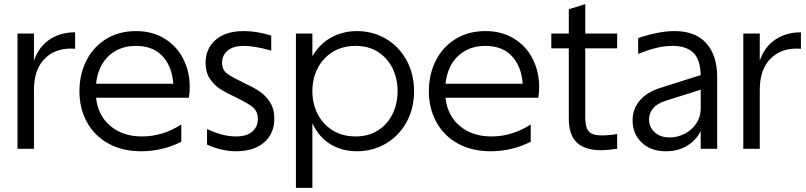

<svg xmlns="http://www.w3.org/2000/svg" viewBox="-20 -723 3917 933"><path d="M145 -560V-360V-350V0H65V-560ZM345 -566V-486Q338 -487 325 -487Q244 -487 194.5 -435Q145 -383 145 -285L133 -345Q133 -413 160 -463Q187 -513 235 -539.5Q283 -566 345 -566Z M366 -280Q366 -362 400 -429Q434 -496 496.5 -534Q559 -572 641 -572Q721 -572 780.5 -535Q840 -498 871 -436Q902 -374 902 -300Q902 -276 898 -248H410V-316H847L823 -290Q823 -386 776 -443Q729 -500 641 -500Q580 -500 535.5 -472Q491 -444 468.5 -396Q446 -348 446 -290V-270Q446 -212 472.5 -164Q499 -116 550 -88Q601 -60 671 -60Q770 -60 861 -118V-34Q769 12 667 12Q574 12 506 -26Q438 -64 402 -130.5Q366 -197 366 -280Z M986 -20V-96Q1024 -78 1059 -69Q1094 -60 1126 -60Q1179 -60 1206 -83.5Q1233 -107 1233 -145Q1233 -181 1209.5 -201Q1186 -221 1132 -247L1124 -251Q1077 -273 1048.5 -291.5Q1020 -310 999.5 -341Q979 -372 979 -417Q979 -487 1028 -529.5Q1077 -572 1165 -572Q1228 -572 1298 -550V-477Q1259 -488 1226 -494Q1193 -500 1165 -500Q1113 -500 1086 -477Q1059 -454 1059 -418Q1059 -386 1080 -368.5Q1101 -351 1152 -327L1159 -323Q1209 -300 1239 -280.5Q1269 -261 1291 -228Q1313 -195 1313 -146Q1313 -74 1263.5 -31Q1214 12 1126 12Q1058 12 986 -20Z M1715 -572Q1791 -572 1854.5 -535Q1918 -498 1955 -431.5Q1992 -365 1992 -280Q1992 -195 1955 -128.5Q1918 -62 1854.5 -25Q1791 12 1715 12Q1643 12 1587 -21.5Q1531 -55 1499.5 -121Q1468 -187 1468 -280H1458Q1458 -373 1492 -438.5Q1526 -504 1584.5 -538Q1643 -572 1715 -572ZM1708 -60Q1771 -60 1817 -89.5Q1863 -119 1887.5 -169Q1912 -219 1912 -280Q1912 -341 1887.5 -391Q1863 -441 1817 -470.5Q1771 -500 1708 -500Q1644 -500 1596.5 -470.5Q1549 -441 1523.5 -391Q1498 -341 1498 -280Q1498 -219 1523.5 -169Q1549 -119 1596.5 -89.5Q1644 -60 1708 -60ZM1418 -560H1498V-400L1478 -280L1498 -183V190H1418Z M2064 -280Q2064 -362 2098 -429Q2132 -496 2194.5 -534Q2257 -572 2339 -572Q2419 -572 2478.5 -535Q2538 -498 2569 -436Q2600 -374 2600 -300Q2600 -276 2596 -248H2108V-316H2545L2521 -290Q2521 -386 2474 -443Q2427 -500 2339 -500Q2278 -500 2233.5 -472Q2189 -444 2166.5 -396Q2144 -348 2144 -290V-270Q2144 -212 2170.5 -164Q2197 -116 2248 -88Q2299 -60 2369 -60Q2468 -60 2559 -118V-34Q2467 12 2365 12Q2272 12 2204 -26Q2136 -64 2100 -130.5Q2064 -197 2064 -280Z M2744 -145V-678L2824 -703V-158Q2824 -119 2832 -99.5Q2840 -80 2857.5 -72.5Q2875 -65 2905 -65Q2941 -65 2979 -72V0Q2930 7 2900 7Q2848 7 2813 -10Q2778 -27 2761 -60.5Q2744 -94 2744 -145ZM2659 -560H2979V-488H2659Z M3410 -295 3214 -233Q3173 -220 3153.5 -196.5Q3134 -173 3134 -142Q3134 -105 3161.5 -80Q3189 -55 3234 -55Q3272 -55 3307 -73Q3342 -91 3363.5 -123Q3385 -155 3385 -195V-349Q3385 -430 3351 -465Q3317 -500 3247 -500Q3212 -500 3173 -491Q3134 -482 3081 -461V-538Q3183 -572 3257 -572Q3360 -572 3412.5 -512.5Q3465 -453 3465 -350V0H3385V-119L3397 -180H3406Q3406 -124 3382 -80.5Q3358 -37 3315 -12.5Q3272 12 3217 12Q3142 12 3098 -30.5Q3054 -73 3054 -138Q3054 -193 3088.5 -234Q3123 -275 3189 -296L3410 -366Z M3672 -560V-360V-350V0H3592V-560ZM3872 -566V-486Q3865 -487 3852 -487Q3771 -487 3721.5 -435Q3672 -383 3672 -285L3660 -345Q3660 -413 3687 -463Q3714 -513 3762 -539.5Q3810 -566 3872 -566Z"/></svg>

Font: TASA Explorer VF
Style: Regular
Weight: 400
Designer: Weizhong Zhang
Foundry: Local Remote
Version: Version 1.000;Glyphs 3.2 (3192)